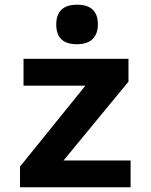

<svg xmlns="http://www.w3.org/2000/svg" viewBox="-20 -796 640 816"><path d="M65 0V-88L343 -432H80V-546H526V-449L250 -114H535V0ZM306 -608Q263 -608 241 -629Q219 -650 219 -692Q219 -733 241 -754.5Q263 -776 308 -776Q352 -776 374 -755Q396 -734 396 -693Q396 -652 373.5 -630Q351 -608 306 -608Z"/></svg>

Font: Noto Sans Mono
Style: Bold
Weight: 700
Designer: Monotype Design Team
Foundry: Monotype Imaging Inc.
Version: Version 2.014